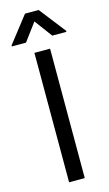

<svg xmlns="http://www.w3.org/2000/svg" viewBox="-163 -994 590 1042"><g transform="rotate(-15 132.5 -473.0)"><path d="M176.1 -727.3H88.1V0H176.1ZM58.2 -792.6 132.1 -892 206 -792.6H285.5V-798.3L170.5 -946H93.8L-21.3 -798.3V-792.6Z"/></g></svg>

Font: Karasuma Gothic
Style: Regular
Weight: 400
Designer: Rasmus Andersson, Ryoko Nishizuka
Foundry: Genbu
Version: Version 1.00